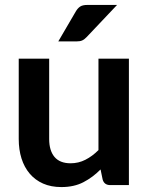

<svg xmlns="http://www.w3.org/2000/svg" viewBox="-20 -751 604 779"><path d="M503 -513V0H427.5Q403 0 396.5 -22.5L388 -63.5Q356.5 -31.5 318.5 -11.8Q280.5 8 229 8Q187 8 154.8 -6.2Q122.5 -20.5 100.5 -46.5Q78.5 -72.5 67.2 -108.2Q56 -144 56 -187V-513H179.5V-187Q179.5 -140 201.2 -114.2Q223 -88.5 266.5 -88.5Q298.5 -88.5 326.5 -102.8Q354.5 -117 379.5 -142V-513ZM455 -731 331.5 -600.5Q322 -590.5 313.2 -586.8Q304.5 -583 290.5 -583H216.5L287.5 -704.5Q295 -717.5 305 -724.2Q315 -731 335 -731Z"/></svg>

Font: Lato
Style: Bold
Weight: 700
Designer: Lukasz Dziedzic with Adam Twardoch and Botio Nikoltchev
Foundry: tyPoland Lukasz Dziedzic
Version: Version 2.010; 2014-09-01; http://www.latofonts.com/; ttfaut